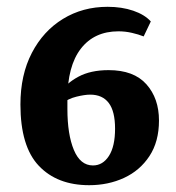

<svg xmlns="http://www.w3.org/2000/svg" viewBox="-20 -534 516 564"><path d="M242 10Q148 10 94 -47Q40 -104 40 -227Q40 -314 73.5 -378.5Q107 -443 165 -478.5Q223 -514 296 -514Q338 -514 371.5 -502.5Q405 -491 423 -471L402 -427Q387 -433 367.5 -437.5Q348 -442 328 -442Q257 -442 217.5 -391Q178 -340 178 -242V-214Q178 -139 197 -93.5Q216 -48 253 -48Q282 -48 300 -76Q318 -104 318 -156Q318 -207 299.5 -231.5Q281 -256 245 -256Q229 -256 204.5 -250Q180 -244 163 -230L159 -263Q174 -289 210 -308.5Q246 -328 299 -328Q373 -328 410 -286.5Q447 -245 447 -180Q447 -118 419 -75.5Q391 -33 344.5 -11.5Q298 10 242 10Z"/></svg>

Font: Rasa
Style: Bold
Weight: 700
Designer: Anna Giedrys (Yrsa+Rasa design), David Brezina (Yrsa art-direction, Rasa art-direction, design)
Foundry: Rosetta Type Foundry
Version: Version 2.004